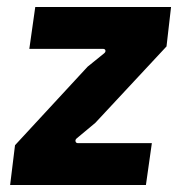

<svg xmlns="http://www.w3.org/2000/svg" viewBox="-20 -530 519 550"><path d="M9 0 23 -114 231 -339 278 -377Q283 -381 282 -385.5Q281 -390 275 -390H64L81 -510H470L457 -397L253 -178L199 -133Q195 -129 196.5 -124.5Q198 -120 203 -120H415L398 0Z"/></svg>

Font: Finlandica
Style: Bold Italic
Weight: 700
Italic angle: -8°
Designer: Niklas Ekholm, Juho Hiilivirta, Jaakko Suomalainen
Foundry: Helsinki Type Studio
Version: Version 1.064; ttfautohint (v1.8.4.7-5d5b)